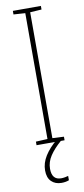

<svg xmlns="http://www.w3.org/2000/svg" viewBox="-102 -844 442 1005"><g transform="rotate(-10 119.0 -341.5)"><path d="M194 -93H45V-112L107 -115V-784L45 -788V-807H194V-788L133 -784V-115L194 -112ZM93 41Q93 100 142 100Q152 100 163 98Q174 96 180 94V117Q173 120 162.5 122Q152 124 140 124Q107 124 86.5 104Q66 84 66 45Q66 6 89 -31Q112 -68 154 -103L174 -93Q136 -60 114.5 -27.5Q93 5 93 41Z"/></g></svg>

Font: Noto Sans Kannada UI Condensed Thin
Style: Regular
Weight: 100
Width: 3
Designer: Jelle Bosma - Monotype Design Team
Foundry: Monotype Imaging Inc.
Version: Version 2.005; ttfautohint (v1.8.4.7-5d5b)